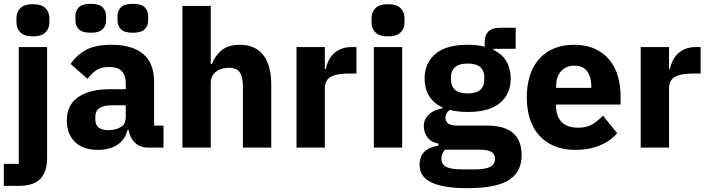

<svg xmlns="http://www.w3.org/2000/svg" viewBox="-29 -771 3702 1003"><path d="M69 -525H217V56Q217 126 182 163Q147 200 69 200H-9V85H69ZM143 -581Q98 -581 77.5 -601.5Q57 -622 57 -654V-676Q57 -708 77.5 -728.5Q98 -749 143 -749Q188 -749 208.5 -728.5Q229 -708 229 -676V-654Q229 -622 208.5 -601.5Q188 -581 143 -581Z M743 0Q703 0 676.5 -25Q650 -50 643 -92H637Q625 -41 584 -14.5Q543 12 483 12Q404 12 362 -30Q320 -72 320 -141Q320 -224 380.5 -264.5Q441 -305 545 -305H628V-338Q628 -376 608 -398.5Q588 -421 541 -421Q497 -421 471 -402Q445 -383 428 -359L340 -437Q372 -484 420.5 -510.5Q469 -537 552 -537Q664 -537 720 -488Q776 -439 776 -345V-115H825V0ZM538 -91Q575 -91 601.5 -107Q628 -123 628 -159V-221H556Q469 -221 469 -162V-147Q469 -118 487 -104.5Q505 -91 538 -91ZM445 -600Q400 -600 382.5 -618.5Q365 -637 365 -663V-688Q365 -714 382.5 -732.5Q400 -751 445 -751Q490 -751 507.5 -732.5Q525 -714 525 -688V-663Q525 -637 507.5 -618.5Q490 -600 445 -600ZM665 -600Q620 -600 602.5 -618.5Q585 -637 585 -663V-688Q585 -714 602.5 -732.5Q620 -751 665 -751Q710 -751 727.5 -732.5Q745 -714 745 -688V-663Q745 -637 727.5 -618.5Q710 -600 665 -600Z M924 -740H1072V-436H1078Q1092 -477 1127 -507Q1162 -537 1224 -537Q1305 -537 1346.5 -483Q1388 -429 1388 -329V0H1240V-317Q1240 -368 1224 -392.5Q1208 -417 1167 -417Q1149 -417 1132 -412.5Q1115 -408 1101.5 -398Q1088 -388 1080 -373.5Q1072 -359 1072 -340V0H924Z M1520 0V-525H1668V-411H1673Q1677 -433 1687 -453.5Q1697 -474 1713.5 -490Q1730 -506 1753 -515.5Q1776 -525 1807 -525H1833V-387H1796Q1731 -387 1699.5 -370Q1668 -353 1668 -307V0Z M1998 -581Q1953 -581 1932.5 -601.5Q1912 -622 1912 -654V-676Q1912 -708 1932.5 -728.5Q1953 -749 1998 -749Q2043 -749 2063.5 -728.5Q2084 -708 2084 -676V-654Q2084 -622 2063.5 -601.5Q2043 -581 1998 -581ZM1924 -525H2072V0H1924Z M2696 38Q2696 80 2681.5 112Q2667 144 2634 166.5Q2601 189 2546.5 200.5Q2492 212 2412 212Q2344 212 2296.5 203.5Q2249 195 2219.5 179.5Q2190 164 2176.5 141.5Q2163 119 2163 90Q2163 46 2189 21Q2215 -4 2261 -10V-21Q2223 -28 2204 -53.5Q2185 -79 2185 -113Q2185 -134 2193.5 -149.5Q2202 -165 2215.5 -176.5Q2229 -188 2247 -195Q2265 -202 2283 -206V-210Q2235 -232 2212 -270.5Q2189 -309 2189 -360Q2189 -440 2244.5 -488.5Q2300 -537 2414 -537Q2466 -537 2503 -527V-547Q2503 -589 2523.5 -607.5Q2544 -626 2582 -626H2665V-516H2549V-510Q2595 -488 2617 -449.5Q2639 -411 2639 -360Q2639 -281 2583.5 -233.5Q2528 -186 2414 -186Q2363 -186 2321 -197Q2298 -182 2298 -155Q2298 -136 2312.5 -125.5Q2327 -115 2361 -115H2513Q2609 -115 2652.5 -75Q2696 -35 2696 38ZM2557 58Q2557 35 2539 23Q2521 11 2476 11H2296Q2286 21 2281.5 33.5Q2277 46 2277 58Q2277 87 2302 100.5Q2327 114 2387 114H2447Q2507 114 2532 100.5Q2557 87 2557 58ZM2414 -283Q2458 -283 2479.5 -301.5Q2501 -320 2501 -355V-367Q2501 -402 2479.5 -420.5Q2458 -439 2414 -439Q2370 -439 2348.5 -420.5Q2327 -402 2327 -367V-355Q2327 -320 2348.5 -301.5Q2370 -283 2414 -283Z M2975 12Q2915 12 2868 -7.5Q2821 -27 2788.5 -62.5Q2756 -98 2739.5 -149Q2723 -200 2723 -263Q2723 -325 2739 -375.5Q2755 -426 2786.5 -462Q2818 -498 2864 -517.5Q2910 -537 2969 -537Q3034 -537 3080.5 -515Q3127 -493 3156.5 -456Q3186 -419 3199.5 -370.5Q3213 -322 3213 -269V-225H2876V-217Q2876 -165 2904 -134.5Q2932 -104 2992 -104Q3038 -104 3067 -122.5Q3096 -141 3121 -167L3195 -75Q3160 -34 3103.5 -11Q3047 12 2975 12ZM2972 -428Q2927 -428 2901.5 -398.5Q2876 -369 2876 -320V-312H3060V-321Q3060 -369 3038.5 -398.5Q3017 -428 2972 -428Z M3318 0V-525H3466V-411H3471Q3475 -433 3485 -453.5Q3495 -474 3511.5 -490Q3528 -506 3551 -515.5Q3574 -525 3605 -525H3631V-387H3594Q3529 -387 3497.5 -370Q3466 -353 3466 -307V0Z"/></svg>

Font: IBM Plex Sans Hebrew
Style: Bold
Weight: 700
Designer: Mike Abbink, Paul van der Laan, Pieter van Rosmalen, Yanek Iontef
Foundry: Bold Monday
Version: Version 1.2